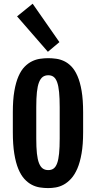

<svg xmlns="http://www.w3.org/2000/svg" viewBox="-20 -988 508 1016"><path d="M234.9 7.3C247.9 7.3 261.5 6.1 275.6 3.7C289.8 1.2 303.7 -3.7 317.4 -11.2C331.1 -18.7 344.1 -29.2 356.4 -42.7C368.8 -56.2 379.7 -73.9 389.2 -95.7C398.6 -117.5 406.1 -144.2 411.6 -175.8C417.2 -207.4 419.9 -245 419.9 -288.6V-394C419.9 -438 417.2 -475.7 411.9 -507.1C406.5 -538.5 399.2 -564.8 389.9 -585.9C380.6 -607.1 369.9 -623.9 357.7 -636.5C345.5 -649 332.5 -658.4 318.8 -664.8C305.2 -671.1 291.2 -675.3 276.9 -677.2C262.5 -679.2 248.7 -680.2 235.4 -680.2C221.4 -680.2 207 -679.1 192.4 -677C177.7 -674.9 163.5 -670.5 149.7 -663.8C135.8 -657.1 122.7 -647.5 110.4 -635C98 -622.5 87.2 -605.6 77.9 -584.5C68.6 -563.3 61.3 -537.2 55.9 -506.1C50.5 -475 47.9 -437.7 47.9 -394V-288.6C47.9 -244.3 50.5 -206.2 55.7 -174.3C60.9 -142.4 68 -115.6 77.1 -93.8C86.3 -71.9 96.9 -54.4 109.1 -41C121.3 -27.7 134.4 -17.4 148.2 -10.3C162 -3.1 176.4 1.6 191.2 3.9C206 6.2 220.5 7.3 234.9 7.3ZM235.8 -87.9C224.1 -87.9 214.3 -90.7 206.3 -96.4C198.3 -102.1 191.7 -111.5 186.5 -124.5C181.3 -137.5 177.6 -154.7 175.3 -176C173 -197.3 171.9 -223.8 171.9 -255.4V-420.9C171.9 -452.5 173 -479 175.3 -500.5C177.6 -522 181.3 -539.3 186.5 -552.5C191.7 -565.7 198.3 -575.2 206.3 -581.1C214.3 -586.9 224.1 -589.8 235.8 -589.8C246.9 -589.8 256.3 -586.9 263.9 -581.1C271.6 -575.2 277.8 -565.7 282.5 -552.5C287.2 -539.3 290.6 -522 292.7 -500.5C294.8 -479 295.9 -452.5 295.9 -420.9V-255.4C295.9 -223.8 294.8 -197.3 292.7 -176C290.6 -154.7 287.2 -137.5 282.5 -124.5C277.8 -111.5 271.6 -102.1 263.9 -96.4C256.3 -90.7 246.9 -87.9 235.8 -87.9ZM70.3 -901.4 233.4 -713.9 294.4 -765.1 152.8 -968.3Z"/></svg>

Font: Fjalla One
Style: Regular
Weight: 400
Designer: Irina Smirnova
Foundry: Irina Smirnova
Version: Version 1.001